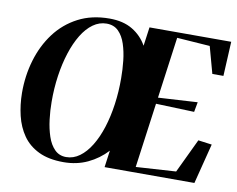

<svg xmlns="http://www.w3.org/2000/svg" viewBox="-82 -861 1213 981"><g transform="rotate(10 525.0 -370.0)"><path d="M305 11.5Q227.5 11.5 175.5 -13.8Q123.5 -39 93 -82.8Q62.5 -126.5 49 -182.8Q35.5 -239 35 -300.5Q34.5 -389 58.5 -470.2Q82.5 -551.5 130 -615Q177.5 -678.5 247.8 -715.2Q318 -752 410.5 -752Q481.5 -752 529.5 -723.2Q577.5 -694.5 605 -645.5L618.5 -743H1042.5L1033.5 -564.5H976L938 -703L767 -715L723.5 -397L927.5 -409L918 -357.5L719 -364.5L673 -28.5L880.5 -41.5L964.5 -218L1035.5 -208.5L982.5 0H516.5L528.5 -87.5Q486 -41.5 429.5 -15Q373 11.5 305 11.5ZM313.5 -16.5Q351 -16.5 383.2 -40Q415.5 -63.5 441.2 -105.5Q467 -147.5 485 -203.8Q503 -260 512.2 -326Q521.5 -392 521 -462Q521 -506.5 516 -552.5Q511 -598.5 498.2 -637.5Q485.5 -676.5 461.8 -700.2Q438 -724 400 -724Q362.5 -724 330 -700.8Q297.5 -677.5 272 -635.8Q246.5 -594 228.5 -538.2Q210.5 -482.5 201 -417.2Q191.5 -352 192 -281.5Q192 -237 197.8 -190.2Q203.5 -143.5 216.8 -104Q230 -64.5 253.8 -40.5Q277.5 -16.5 313.5 -16.5Z"/></g></svg>

Font: Merriweather 144pt
Style: Bold Italic
Weight: 700
Italic angle: -7.8°
Version: Version 2.101